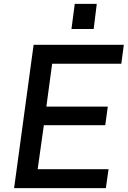

<svg xmlns="http://www.w3.org/2000/svg" viewBox="-20 -974 661 994"><path d="M528 0 542 -98H175L207 -326H525L538 -422H220L250 -644H608L621 -742H154L53 0ZM367 -954 350 -824H465L481 -954Z"/></svg>

Font: Cheyenne Sans Medium
Style: Italic
Weight: 500
Italic angle: -8.13011°
Designer: The Public Sans project authors (U.S. Web Design System), Libre Franklin designed by Pablo Impallari and Rodrigo Fuenzal
Foundry: The Cheyenne Sans Project Authors
Version: Version 2.007